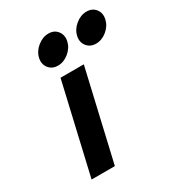

<svg xmlns="http://www.w3.org/2000/svg" viewBox="-183 -885 921 1000"><g transform="rotate(-30 277.5 -385.5)"><path d="M339 -540 214 0H74L199 -540ZM165.5 -626Q146 -651 154 -686Q162 -721 193 -746Q224 -771 259 -771Q294 -771 313 -746Q332 -721 324 -686Q316 -651 285.5 -626Q255 -601 220 -601Q185 -601 165.5 -626ZM394.5 -626Q375 -651 383 -686Q391 -721 422 -746Q453 -771 488 -771Q523 -771 542 -746Q561 -721 553 -686Q545 -651 514.5 -626Q484 -601 449 -601Q414 -601 394.5 -626Z"/></g></svg>

Font: Miedinger
Style: Bold-Italic
Weight: 700
Italic angle: -13°
Version: Version 001.000